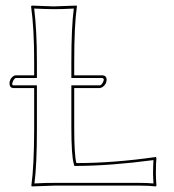

<svg xmlns="http://www.w3.org/2000/svg" viewBox="-20 -668 628 691"><path d="M247.1 -210Q247.1 -109.4 254.9 -81.1Q388.7 -81.1 541 -103L543 -99.1Q541 -83.5 541 -42Q541 -27.3 543 0L541 2.9Q516.6 0 481 0H176.8Q176.8 0 94.2 2.9L92.8 0Q102.5 -68.4 103 -200.2V-351.1H26.9Q14.6 -352.5 14.2 -367.2Q14.2 -384.8 28.8 -394.5Q33.2 -397 37.1 -397H103V-444.8Q103 -566.9 91.8 -645L94.2 -647.9Q95.7 -647.9 172.9 -645L255.9 -647.9L256.8 -645Q247.1 -578.1 247.1 -444.8V-397H349.1Q363.3 -395.5 363.8 -381.8Q363.8 -364.7 348.6 -354.5Q343.3 -351.6 338.9 -351.1H247.1ZM236.8 -210V-360.8H338.9Q345.2 -360.8 351.6 -374Q353.5 -378.9 354 -381.8Q351.6 -386.2 349.1 -387.2H236.8V-444.8Q236.8 -570.8 245.6 -637.2Q201.2 -634.8 172.9 -635Q144.5 -635.3 103 -637.2Q112.8 -559.1 112.8 -444.8V-387.2H37.1Q32.2 -387.2 26.4 -375Q24.4 -370.1 23.9 -367.2Q23.9 -361.3 26.9 -360.8H112.8V-200.2Q112.8 -74.7 104 -7.8Q148.9 -10.3 176.8 -9.8H481Q509.8 -9.8 532.2 -7.8Q530.8 -30.8 530.8 -42Q530.8 -64.5 532.2 -91.8Q377.4 -71.3 254.9 -70.8H247.6L245.6 -78.1Q236.8 -107.4 236.8 -210Z"/></svg>

Font: Linux Biolinum Outline O
Style: Bold
Weight: 700
Designer: Philipp H. Poll
Foundry: Philipp H. Poll
Version: Version 0.9.2